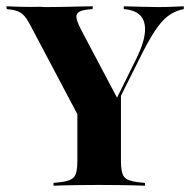

<svg xmlns="http://www.w3.org/2000/svg" viewBox="-22 -591 605 611"><path d="M259.7 -160.5 73.4 -512.9Q64.5 -529.8 56 -539.5Q47.6 -549.2 37.1 -554Q26.6 -558.9 12.1 -560.5L-0.8 -562.1L-1.6 -571Q15.3 -570.2 44 -569.4Q72.6 -568.5 107.3 -569.4L119.4 -568.5H127.4Q150.8 -568.5 172.6 -569Q194.4 -569.4 212.9 -569.8Q231.5 -570.2 246.8 -570.6Q262.1 -571 273.4 -571L272.6 -562.1L255.6 -560.5Q227.4 -557.3 222.2 -544.8Q216.9 -532.3 237.1 -494.4L354.8 -271.8L340.3 -259.7L410.5 -401.6Q446 -472.6 438.3 -513.7Q430.6 -554.8 379.8 -561.3L371.8 -562.1V-571Q405.6 -570.2 430.6 -569.4Q455.6 -568.5 480.6 -568.5Q504.8 -568.5 523.4 -569.4Q541.9 -570.2 562.9 -571V-562.1L552.4 -559.7Q529.8 -553.2 510.9 -538.7Q491.9 -524.2 471 -492.7Q450 -461.3 421.8 -404L300 -160.5ZM283.1 -2.4Q254.8 -2.4 229 -2Q203.2 -1.6 182.7 -1.2Q162.1 -0.8 148.4 0V-8.9L171 -11.3Q204 -15.3 214.1 -28.2Q224.2 -41.1 224.2 -78.2V-250.8L300.8 -196.8L362.9 -295.2V-78.2Q362.9 -41.1 373 -28.2Q383.1 -15.3 416.1 -11.3L439.5 -8.9V0Q425 -0.8 404.4 -1.2Q383.9 -1.6 358.5 -2Q333.1 -2.4 304 -2.4H293.5Z"/></svg>

Font: Playfair 144pt SemiCondensed ExtraBold
Style: Regular
Weight: 800
Width: 4
Designer: Claus Eggers Sørensen
Foundry: Claus Eggers Sørensen
Version: Version 2.203